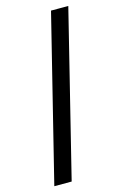

<svg xmlns="http://www.w3.org/2000/svg" viewBox="-142 -842 688 1079"><g transform="rotate(-15 202.5 -302.0)"><path d="M371.5 -781 134.5 177H33.5L271 -781Z"/></g></svg>

Font: Merriweather 20pt
Style: Bold
Weight: 700
Version: Version 2.100